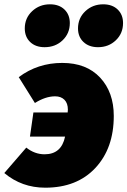

<svg xmlns="http://www.w3.org/2000/svg" viewBox="-59 -849 591 891"><path d="M148 -630Q106 -630 81 -654Q56 -678 56 -717Q56 -765 90 -797Q124 -829 173 -829Q215 -829 240 -805Q265 -781 265 -742Q265 -694 231.5 -662Q198 -630 148 -630ZM420 -829Q462 -829 487 -805Q512 -781 512 -742Q512 -694 478.5 -662Q445 -630 396 -630Q354 -630 328.5 -654Q303 -678 303 -717Q303 -765 337 -797Q371 -829 420 -829ZM230 -557Q342 -557 405.5 -489Q469 -421 469 -311Q469 -161 383.5 -69.5Q298 22 151 22Q42 22 -39 -46L63 -164Q102 -133 148 -133Q226 -133 243 -215H80L96 -327H255Q256 -334 256 -340Q256 -370 240 -386Q224 -402 197 -402Q152 -402 103 -371L28 -491Q116 -557 230 -557Z"/></svg>

Font: Fira Sans Ultra
Style: Italic
Weight: 950
Italic angle: -8°
Designer: Carrois Corporate & Edenspiekermann AG
Foundry: Carrois Corporate GbR & Edenspiekermann AG
Version: Version 4.203;PS 004.203;hotconv 1.0.88;makeotf.lib2.5.64775